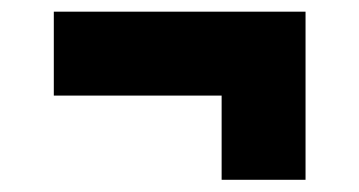

<svg xmlns="http://www.w3.org/2000/svg" viewBox="-20 -445 606 324"><path d="M70.8 -425.3H495.6V-141.6H354V-283.7H70.8Z"/></svg>

Font: Blazma
Style: Regular
Weight: 400
Designer: GGBotNet
Version: 1.00